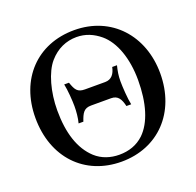

<svg xmlns="http://www.w3.org/2000/svg" viewBox="-122 -804 966 947"><g transform="rotate(-20 361.0 -331.0)"><path d="M501 -236C494 -267 490 -331 490 -361C490 -390 494 -413 501 -441H476C469 -407 452 -383 418 -383H312C273 -383 263 -400 249 -441H224C231 -409 235 -353 235 -323C235 -295 232 -262 225 -236H250C264 -277 275 -298 313 -298H418C454 -298 467 -274 476 -236ZM688 -331C688 -529 557 -676 361 -676C166 -676 34 -537 34 -334C34 -126 167 14 361 14C553 14 688 -125 688 -331ZM574 -337C574 -217 546 -123 491 -70C456 -37 412 -22 362 -22C316 -22 272 -36 238 -67C177 -123 148 -213 148 -332C148 -427 174 -524 217 -573C256 -618 306 -640 360 -640C407 -640 447 -623 483 -593C540 -545 574 -451 574 -337Z"/></g></svg>

Font: STIXGeneral
Style: Regular
Weight: 400
Designer: MicroPress Inc., with final additions and corrections provided by Coen Hoffman, Elsevier (retired)
Version: Version 1.1.0